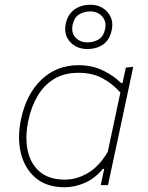

<svg xmlns="http://www.w3.org/2000/svg" viewBox="-20 -778 621 807"><path d="M403.5 0Q406.5 -14 409.5 -28.5L418 -68H412Q378.5 -27.5 336.2 -9.2Q294 9 252 9Q175.5 9 129.2 -30.8Q83 -70.5 67.5 -135.5Q60 -167 60 -201.5Q60 -237 68 -275Q90.5 -383 154.5 -443.5Q218.5 -504 310 -504Q368 -504 414 -481.2Q460 -458.5 489 -429H495L509 -494L540 -497Q527.5 -439.5 516.5 -386.5Q505 -333 492 -271.5L440 -28.5Q437 -14 434 0ZM253 -23Q302 -23 349.5 -50.8Q397 -78.5 433 -140L486 -389Q453 -426.5 410.5 -449.2Q368 -472 310 -472Q249.5 -472 206.8 -445.8Q164 -419.5 137.5 -374Q111 -328.5 99 -271Q91 -233 91 -199Q91 -172 96 -147Q107.5 -90.5 146.5 -56.8Q185.5 -23 253 -23ZM347 -572Q302 -572 274.5 -602Q254 -624.5 254 -655.5Q254 -666 256 -677Q264.5 -717.5 292.5 -737.8Q320.5 -758 360 -758Q405 -758 432 -727Q452 -703.5 452 -674Q452 -664 450 -654Q442 -611.5 414.5 -591.8Q387 -572 347 -572ZM347 -600Q375 -600 395.2 -612.8Q415.5 -625.5 422 -657Q423.5 -664.5 423.5 -671.5Q423.5 -693.5 409 -709.5Q390 -730 360 -730Q331.5 -730 311.2 -716.5Q291 -703 285 -673Q283.5 -664.5 283.5 -657Q283.5 -634.5 297.5 -620Q316.5 -600 347 -600Z"/></svg>

Font: Heraclito Thin
Style: Italic
Weight: 100
Italic angle: -12°
Designer: Kostas Bartsokas (font) & Cristiano Sobral (main changes)
Foundry: Kostas Bartsokas (font) & Cristiano Sobral (main changes)
Version: Version 1.00;July 8, 2020;FontCreator 13.0.0.2655 64-bit